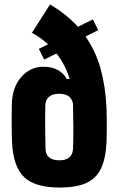

<svg xmlns="http://www.w3.org/2000/svg" viewBox="-20 -830 528 860"><path d="M247 10Q137 10 88.2 -36.5Q39.5 -83 34 -191Q33 -211 32.5 -240.8Q32 -270.5 32.2 -302.8Q32.5 -335 33 -362Q34.5 -438.5 75 -484.8Q115.5 -531 174 -531Q213.5 -531 240 -515.8Q266.5 -500.5 279 -476H292Q273 -539.5 233 -590.5L178 -563L154 -611L195 -631.5Q163 -661.5 123 -683L204 -810Q278 -766.5 329 -710L396 -743L420 -695L363 -666.5Q409 -601 430.8 -521.5Q452.5 -442 457 -348Q458 -328 458.2 -298.5Q458.5 -269 458.2 -239.8Q458 -210.5 457 -191Q453.5 -119 432.2 -74.8Q411 -30.5 366.2 -10.2Q321.5 10 247 10ZM184 -163Q185.5 -112 246 -112Q304 -112 307 -163Q309 -207.5 308.5 -263.5Q308 -319.5 307 -365Q303 -387 288 -398.5Q273 -410 244 -410Q216.5 -410 200.2 -397Q184 -384 183 -359Q182.5 -336.5 182.2 -302.5Q182 -268.5 182.5 -231.5Q183 -194.5 184 -163Z"/></svg>

Font: Big Shoulders Stencil Display Black
Style: Regular
Weight: 900
Designer: Patric King
Foundry: XO Type Co
Version: Version 1.000